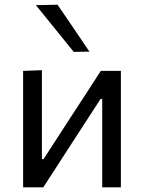

<svg xmlns="http://www.w3.org/2000/svg" viewBox="-20 -798 614 818"><path d="M78.5 0V-496L158.5 -499V-120H165.5L272 -284.5Q306.5 -337.5 341.5 -391Q376 -444 409.5 -496H495V0H415.5V-376.5H408.5L303 -214Q268 -160 233.5 -106.5Q198.5 -53 164.5 0ZM294 -577Q254 -626.5 214 -676Q174 -725.5 133 -776L225 -778Q259 -728.5 292.8 -678.8Q326.5 -629 361 -578Z"/></svg>

Font: Heraclito
Style: Regular
Weight: 400
Designer: Kostas Bartsokas (font) & Cristiano Sobral (main changes)
Foundry: Kostas Bartsokas (font) & Cristiano Sobral (main changes)
Version: Version 1.00;July 8, 2020;FontCreator 13.0.0.2655 64-bit